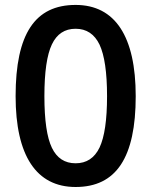

<svg xmlns="http://www.w3.org/2000/svg" viewBox="-20 -745 611 775"><path d="M527.8 -356.9C527.8 -597.7 444.8 -725.1 285.2 -725.1C121.6 -725.1 43 -608.9 43 -356.9C43 -116.7 126.5 9.8 285.2 9.8C449.2 9.8 527.8 -108.9 527.8 -356.9ZM159.2 -356.9C159.2 -454.1 169.4 -523.9 189.5 -565.9C209.5 -607.9 241.2 -628.9 285.2 -628.9C329.1 -628.9 361.3 -607.4 381.8 -564.9C401.9 -522 412.1 -452.6 412.1 -356.9C412.1 -260.7 401.9 -191.9 381.8 -149.4C361.3 -106.9 329.1 -85.9 285.2 -85.9C241.2 -85.9 209.5 -106.9 189.5 -148.4C169.4 -189.9 159.2 -259.8 159.2 -356.9Z"/></svg>

Font: Open Sans 600
Style: Regular
Weight: 600
Foundry: Ascender Corporation
Version: Version 1.100;PS 001.100;hotconv 1.0.88;makeotf.lib2.5.64775